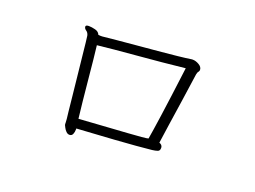

<svg xmlns="http://www.w3.org/2000/svg" viewBox="-84 -756 1167 878"><g transform="rotate(20 500.0 -317.0)"><path d="M725 -145Q725 -132 715 -128.5Q705 -125 689 -123Q661 -120 613.5 -116Q566 -112 512.5 -108.5Q459 -105 410 -102Q361 -99 330 -97V-92Q330 -79 325.5 -69Q321 -59 310 -59Q301 -59 293.5 -66.5Q286 -74 281.5 -83Q277 -92 276 -94Q275 -97 275 -106.5Q275 -116 274 -123Q273 -128 270 -157.5Q267 -187 262.5 -230Q258 -273 253 -320Q248 -367 243.5 -409.5Q239 -452 236 -480.5Q233 -509 232 -513Q229 -527 219 -533.5Q209 -540 209 -550Q210 -557 224 -557Q238 -557 255.5 -552.5Q273 -548 278 -534Q283 -533 287.5 -533Q292 -533 297 -533Q324 -536 366.5 -540Q409 -544 459.5 -548.5Q510 -553 559.5 -557.5Q609 -562 651.5 -566.5Q694 -571 719 -575H723Q738 -575 754 -565.5Q770 -556 770 -542Q770 -538 767 -533Q762 -528 760 -517Q751 -452 741 -384.5Q731 -317 722.5 -260Q714 -203 709 -166Q724 -161 725 -148ZM656 -167Q662 -201 674 -285Q686 -369 706 -527Q653 -521 594 -515.5Q535 -510 477 -505Q419 -500 370 -495.5Q321 -491 288 -487Q291 -464 295.5 -419.5Q300 -375 305 -323Q310 -271 315 -222.5Q320 -174 324 -142Q351 -144 390.5 -146.5Q430 -149 474 -152Q518 -155 557.5 -157.5Q597 -160 624 -162.5Q651 -165 656 -167Z"/></g></svg>

Font: Moon Stars Kai HW Light
Style: Regular
Weight: 300
Designer: GuiWonder
Version: Version 1.101